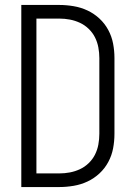

<svg xmlns="http://www.w3.org/2000/svg" viewBox="-20 -755 540 775"><path d="M66 0V-735H219Q248 -735 277.5 -730Q307 -725 333.5 -712.5Q360 -700 381.5 -680Q403 -660 417 -634Q431 -608 436.5 -579Q442 -550 442 -521V-215Q442 -185 436.5 -156Q431 -127 417 -101Q403 -75 381.5 -55Q360 -35 333.5 -22.5Q307 -10 277.5 -5Q248 0 219 0ZM127 -55H219Q241 -55 262 -59Q283 -63 302.5 -72Q322 -81 338 -96.5Q354 -112 363.5 -131Q373 -150 377 -171.5Q381 -193 381 -215V-521Q381 -542 377 -563.5Q373 -585 363.5 -604Q354 -623 338 -638.5Q322 -654 302.5 -663Q283 -672 262 -676Q241 -680 219 -680H127Z"/></svg>

Font: Iosevka Term Light
Style: Regular
Weight: 300
Monospace: yes
Designer: Belleve Invis
Foundry: Belleve Invis
Version: Version 9.0.1; ttfautohint (v1.8.3)